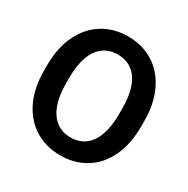

<svg xmlns="http://www.w3.org/2000/svg" viewBox="-167 -878 1016 1037"><g transform="rotate(30 341.5 -360.0)"><path d="M342.3 10Q253.7 10 184.7 -32.5Q115.7 -75 77.2 -154.8Q38.7 -234.7 38.7 -343V-377.3Q38.7 -485 77 -564.8Q115.3 -644.7 184 -687.5Q252.7 -730.3 341.3 -730.3Q430.7 -730.3 499.2 -687.5Q567.7 -644.7 605.8 -564.8Q644 -485 644 -377.3V-343Q644 -234.7 606.3 -154.8Q568.7 -75 500.2 -32.5Q431.7 10 342.3 10ZM341.3 -617.7Q289.3 -617.7 252.2 -590.2Q215 -562.7 195.5 -509Q176 -455.3 176 -378.3V-343Q176 -265.7 196 -211.5Q216 -157.3 253.2 -129.5Q290.3 -101.7 342.3 -101.7Q394.7 -101.7 431.8 -129.5Q469 -157.3 488.2 -211.3Q507.3 -265.3 507.3 -343V-378.3Q507.3 -455.7 487.8 -509.2Q468.3 -562.7 431.2 -590.2Q394 -617.7 341.3 -617.7Z"/></g></svg>

Font: FreesentationVF
Style: Regular
Weight: 400
Designer: glyphs from Roboto by Christian Robertson / Hangul glyphs from Noto Sans CJK(Source Han Sans) by Jang Soo-young and Kang
Foundry: PT&
Version: Version 2.001;Glyphs 3.3.1 (3343)